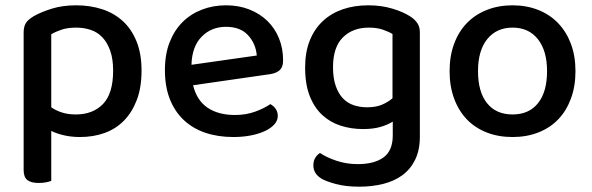

<svg xmlns="http://www.w3.org/2000/svg" viewBox="-20 -502 2231 723"><path d="M281 14Q249 14 221 7.5Q193 1 173 -9V179Q166 182 153.5 184.5Q141 187 126 187Q97 187 83 176Q69 165 69 138V-379Q69 -401 77 -414.5Q85 -428 107 -441Q135 -457 175.5 -469.5Q216 -482 267 -482Q319 -482 364 -467.5Q409 -453 442 -423Q475 -393 494 -346.5Q513 -300 513 -236Q513 -173 495.5 -126.5Q478 -80 447.5 -48.5Q417 -17 374.5 -1.5Q332 14 281 14ZM265 -71Q330 -71 368 -110.5Q406 -150 406 -236Q406 -280 395 -311Q384 -342 365.5 -361.5Q347 -381 321.5 -389.5Q296 -398 267 -398Q235 -398 212.5 -390.5Q190 -383 173 -373V-98Q190 -86 213 -78.5Q236 -71 265 -71Z M707 -181Q721 -124 761.5 -96.5Q802 -69 865 -69Q907 -69 942 -82Q977 -95 998 -110Q1026 -94 1026 -65Q1026 -48 1013 -33.5Q1000 -19 977.5 -8.5Q955 2 924.5 8Q894 14 859 14Q801 14 753.5 -2Q706 -18 672 -50Q638 -82 619.5 -129Q601 -176 601 -238Q601 -298 619 -343.5Q637 -389 668 -419.5Q699 -450 741 -466Q783 -482 831 -482Q879 -482 918.5 -466.5Q958 -451 986.5 -423.5Q1015 -396 1030.5 -358Q1046 -320 1046 -275Q1046 -250 1034 -238.5Q1022 -227 999 -223ZM831 -401Q776 -401 739.5 -364Q703 -327 701 -258L947 -293Q943 -338 914 -369.5Q885 -401 831 -401Z M1459 -44Q1440 -32 1412.5 -24Q1385 -16 1347 -16Q1303 -16 1263.5 -28.5Q1224 -41 1194 -68.5Q1164 -96 1146.5 -140Q1129 -184 1129 -248Q1129 -306 1146.5 -349.5Q1164 -393 1195.5 -422.5Q1227 -452 1270.5 -467Q1314 -482 1367 -482Q1416 -482 1457.5 -469.5Q1499 -457 1525 -440Q1542 -429 1551.5 -415Q1561 -401 1561 -381V13Q1561 63 1543.5 99Q1526 135 1495.5 157.5Q1465 180 1423 190.5Q1381 201 1333 201Q1282 201 1245 191Q1208 181 1191 171Q1160 152 1160 121Q1160 104 1167 92.5Q1174 81 1185 74Q1208 90 1246 103Q1284 116 1327 116Q1390 116 1424.5 90.5Q1459 65 1459 8ZM1362 -98Q1396 -98 1419 -108Q1442 -118 1458 -132V-374Q1443 -383 1421 -390.5Q1399 -398 1369 -398Q1308 -398 1271 -361Q1234 -324 1234 -249Q1234 -208 1244 -179Q1254 -150 1271 -132Q1288 -114 1311.5 -106Q1335 -98 1362 -98Z M2147 -234Q2147 -177 2130 -131Q2113 -85 2082.5 -53Q2052 -21 2008 -3.5Q1964 14 1910 14Q1856 14 1812 -3.5Q1768 -21 1737.5 -53Q1707 -85 1690 -131Q1673 -177 1673 -234Q1673 -291 1690 -337Q1707 -383 1738 -415Q1769 -447 1813 -464.5Q1857 -482 1910 -482Q1963 -482 2007 -464.5Q2051 -447 2082 -414.5Q2113 -382 2130 -336.5Q2147 -291 2147 -234ZM1910 -398Q1850 -398 1815 -355Q1780 -312 1780 -234Q1780 -156 1814 -113.5Q1848 -71 1910 -71Q1972 -71 2006 -113.5Q2040 -156 2040 -234Q2040 -311 2005.5 -354.5Q1971 -398 1910 -398Z"/></svg>

Font: Baloo Paaji 2 Medium
Style: Regular
Weight: 500
Designer: Shuchita Grover, Noopur Datye and Ek Type
Foundry: Ek Type
Version: Version 1.640;hotconv 1.0.111;makeotfexe 2.5.65597; ttfautoh